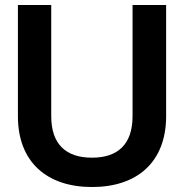

<svg xmlns="http://www.w3.org/2000/svg" viewBox="-20 -740 739 772"><path d="M350 12C530 12 648 -87 648 -273V-720H513V-273C513 -159 453 -106 350 -106C246 -106 186 -159 186 -273V-720H52V-273C52 -87 170 12 350 12Z"/></svg>

Font: Aspekta 600
Style: Regular
Weight: 600
Designer: Ivo Dolenc
Version: Version 2.100